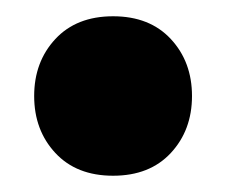

<svg xmlns="http://www.w3.org/2000/svg" viewBox="-20 -199 278 236"><path d="M22 -81Q22 -123 48 -151Q74 -179 119 -179Q164 -179 190 -151Q216 -123 216 -81Q216 -39 190 -11Q164 17 119 17Q74 17 48 -11Q22 -39 22 -81Z"/></svg>

Font: Baloo Da 2 ExtraBold
Style: Regular
Weight: 800
Designer: Noopur Datye, Sulekha Rajkumar and Ek Type
Foundry: Ek Type
Version: Version 1.640;hotconv 1.0.111;makeotfexe 2.5.65597; ttfautoh